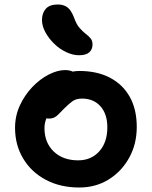

<svg xmlns="http://www.w3.org/2000/svg" viewBox="-20 -823 675 855"><path d="M333 12Q249 12 184.5 -22Q120 -56 83.5 -116.5Q47 -177 47 -254Q47 -307 68.5 -353.5Q90 -400 124 -435.5Q158 -471 197 -491Q236 -511 271 -511Q286 -511 298.5 -506.5Q311 -502 319 -492Q327 -482 327 -465Q327 -435 314.5 -411.5Q302 -388 263 -373Q238 -360 219 -342Q200 -324 189 -301Q178 -278 178 -253Q178 -188 219 -148.5Q260 -109 328 -109Q386 -109 422 -149Q458 -189 458 -256Q458 -315 427.5 -349.5Q397 -384 345 -384Q319 -384 302.5 -372Q286 -360 266 -340Q251 -325 241.5 -315Q232 -305 222 -300Q212 -295 197 -295Q181 -295 169 -307Q157 -319 157 -352Q157 -379 172 -406.5Q187 -434 212.5 -456.5Q238 -479 269 -493Q300 -507 333 -507Q413 -507 470.5 -476.5Q528 -446 558.5 -390.5Q589 -335 589 -258Q589 -181 555 -120Q521 -59 463.5 -23.5Q406 12 333 12ZM332 -577Q304 -577 274.5 -591Q245 -605 221 -628.5Q197 -652 182 -679.5Q167 -707 167 -734Q167 -765 184 -784Q201 -803 238 -803Q263 -803 280 -790.5Q297 -778 310 -744Q320 -715 334 -699Q348 -683 361 -673Q374 -663 383 -652.5Q392 -642 392 -625Q392 -603 377.5 -590Q363 -577 332 -577Z"/></svg>

Font: Shantell Sans SemiBold
Style: Regular
Weight: 600
Designer: Stephen Nixon, Anya Danilova, Shantell Martin
Foundry: Arrow Type
Version: Version 1.011;[c5ecc13dd]